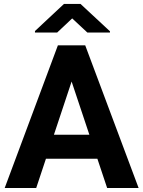

<svg xmlns="http://www.w3.org/2000/svg" viewBox="-20 -937 714 957"><path d="M160.5 0H3.4L268.5 -710.9H367.3L354.4 -583.1ZM319.4 -583.1 305.1 -710.9H404.8L670.9 0H514ZM508.1 -145.9H129.3V-265.3H508.1ZM528.1 -781V-774.9H415.4L339.8 -845.3L265 -774.9H154.3V-782.3L299 -917.5H381.2Z"/></svg>

Font: Heebo
Style: Regular
Weight: 400
Designer: Oded Ezer
Foundry: Ezer Type House
Version: Version 3.100